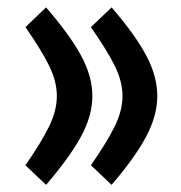

<svg xmlns="http://www.w3.org/2000/svg" viewBox="-20 -497 501 531"><path d="M231.4 -40Q274.9 -102.5 296.9 -146.7Q318.8 -190.9 318.8 -231.4Q318.8 -272 296.9 -315.9Q274.9 -359.9 231.4 -421.9L288.6 -476.6Q352.5 -402.8 383.8 -344.7Q415 -286.6 415 -231.4Q415 -176.8 383.8 -118.4Q352.5 -60.1 288.6 14.2ZM50.3 -40Q93.8 -102.5 115.5 -146.7Q137.2 -190.9 137.2 -231.4Q137.2 -272 115.5 -315.9Q93.8 -359.9 50.3 -421.9L107.4 -476.6Q171.4 -402.8 203.4 -344.7Q235.4 -286.6 235.4 -231.4Q235.4 -176.3 203.4 -118.2Q171.4 -60.1 107.4 14.2Z"/></svg>

Font: Vazirmatn RD UI Medium
Style: Regular
Weight: 500
Designer: Saber Rastikerdar
Foundry: Saber Rastikerdar
Version: Version 33.003